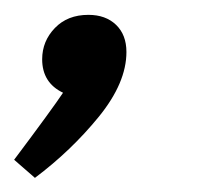

<svg xmlns="http://www.w3.org/2000/svg" viewBox="-32 -108 292 265"><path d="M142.5 -36.2Q142.5 6.2 104.4 53.1Q66.2 100 16.2 137.5L-12.5 112.5Q40 42.5 55 20Q26.2 6.2 26.2 -26.2Q26.2 -51.2 43.8 -69.4Q61.2 -87.5 90 -87.5Q113.8 -87.5 128.1 -73.8Q142.5 -60 142.5 -36.2Z"/></svg>

Font: Cambay
Style: Italic
Weight: 400
Italic angle: -11°
Designer: Pooja Saxena
Foundry: Pooja Saxena
Version: Version 1.019;PS 001.019;hotconv 1.0.70;makeotf.lib2.5.58329